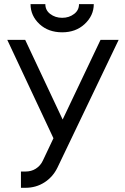

<svg xmlns="http://www.w3.org/2000/svg" viewBox="-20 -895 603 924"><path d="M15 -703.2 237.2 -229.7 186.3 -122.2Q175 -97.5 152 -83Q130.8 -69.5 102.2 -69.5H80.8V8.8H102.2Q153.3 8.8 193.8 -17.2Q234.3 -43.2 256.2 -87.8L551 -703.2H463.8L281.5 -319.8L101.2 -703.2ZM127 -875Q127 -819 170.3 -778.8Q213 -739.5 279.2 -739.5Q344.5 -739.5 387 -778.8Q431.3 -819.8 431.3 -875H360.2Q360.2 -845.7 336.8 -828Q312.7 -809.3 279.2 -809.3Q245.7 -809.3 221.5 -828Q198.2 -845.7 198.2 -875Z"/></svg>

Font: Unageo Variable
Style: Regular
Weight: 300
Designer: Richard Sepsi
Foundry: Richard Sepsi
Version: Version 2.200